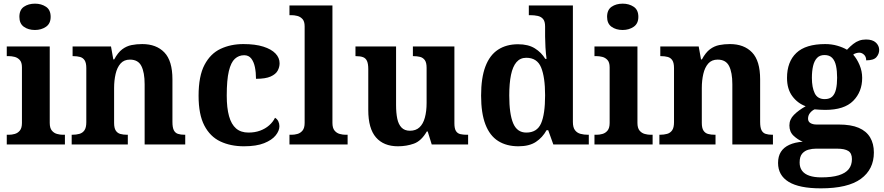

<svg xmlns="http://www.w3.org/2000/svg" viewBox="-20 -790 4833 1050"><path d="M17 0V-53H29Q44 -53 60.5 -57.5Q77 -62 88.5 -75.9Q100 -89.8 100 -117.7V-422Q100 -448.9 88 -462Q76 -475 59.5 -479Q43 -483 29 -483H17V-536H252V-118Q252 -90 263.5 -76Q275 -62 292 -57.5Q309 -53 323 -53H335V0ZM171.1 -626Q135 -626 110.5 -643.5Q86 -661 86 -698Q86 -736 110.7 -753Q135.5 -770 171.5 -770Q206 -770 231.5 -753Q257 -736 257 -698Q257 -661 231.4 -643.5Q205.8 -626 171.1 -626Z M372 0V-53H374Q397 -53 414.5 -58Q432 -63 442 -77.7Q452 -92.4 452 -121.8V-417.6Q452 -446 443 -460Q434 -474 418 -478.5Q402 -483 380 -483H377V-536H587L599.7 -465H604.5Q625 -503 648.5 -520.5Q672 -538 699.3 -543.5Q726.7 -549 757.9 -549Q835 -549 879 -503.2Q923 -457.4 923 -356V-123.5Q923 -93 930.5 -78Q938 -63 953 -58Q968 -53 990 -53H993V0H771V-329Q771 -394 753.1 -429Q735.3 -464 690.8 -464Q658 -464 639.2 -442.5Q620.3 -420.9 612.2 -385.5Q604 -350.1 604 -309V-118Q604 -90 613 -76Q622 -62 638 -57.5Q654 -53 676 -53H679V0Z M1314 10Q1241 10 1185 -16.5Q1129 -43 1097.5 -103.5Q1066 -164 1066 -266Q1066 -374 1098.5 -435.5Q1131 -497 1186.5 -523Q1242 -549 1311 -549Q1376 -549 1420 -535Q1464 -521 1486.5 -497.5Q1509 -474 1509 -444Q1509 -423 1498.5 -403.5Q1488 -384 1460 -371.5Q1432 -359 1380 -359Q1380 -394 1374 -423Q1368 -452 1354 -470Q1340 -488 1315 -488Q1286 -488 1264.5 -468.5Q1243 -449 1231.5 -401Q1220 -353 1220 -267Q1220 -200 1232.5 -155Q1245 -110 1271 -87.5Q1297 -65 1339 -65Q1374 -65 1402.5 -75.5Q1431 -86 1452 -104.5Q1473 -123 1484 -146Q1496 -139 1502 -126.5Q1508 -114 1508 -100Q1508 -75 1487.5 -49.5Q1467 -24 1424.5 -7Q1382 10 1314 10Z M1563 0V-53H1575Q1590 -53 1606.5 -57.5Q1623 -62 1634.5 -76Q1646 -90 1646 -118V-646Q1646 -673 1634 -686Q1622 -699 1605.5 -703Q1589 -707 1575 -707H1563V-760H1798V-118Q1798 -90 1809.5 -76Q1821 -62 1838 -57.5Q1855 -53 1869 -53H1881V0Z M2156 10Q2078.4 10 2036.2 -38.5Q1994 -87 1994 -188V-412Q1994 -441 1987 -456.5Q1980 -472 1965 -477.5Q1950 -483 1926 -483H1924V-536H2146V-216Q2146 -172.6 2152.5 -141.3Q2159 -110 2175.8 -92.5Q2192.6 -75 2221.8 -75Q2254 -75 2274 -93.5Q2294 -112 2303.5 -146.7Q2313 -181.4 2313 -227V-419Q2313 -447.9 2303 -461.5Q2293 -475 2276.8 -479Q2260.7 -483 2240.6 -483H2238V-536H2465V-115.6Q2465 -87 2473.5 -73.5Q2482 -60 2497.7 -56.5Q2513.4 -53 2532 -53H2540V0H2341L2319 -71H2314.1Q2284 -19 2243.5 -4.5Q2203 10 2156 10Z M2815 10Q2750 10 2704.2 -19Q2658.3 -48 2634.7 -109.5Q2611 -171 2611 -267Q2611 -364 2634.5 -426.2Q2658 -488.4 2703.5 -518.2Q2749 -548 2812.9 -548Q2869 -548 2905 -525.5Q2941 -503 2962 -468H2969Q2965 -496.5 2963 -531.2Q2961 -566 2961 -590V-645Q2961 -673 2950 -686Q2939 -699 2920.5 -703Q2902 -707 2880 -707H2872V-760H3113V-123Q3113 -93 3124.5 -78Q3136 -63 3154.8 -58Q3173.6 -53 3196 -53H3200V0H3006L2978 -78H2969Q2947 -38 2910.7 -14Q2874.4 10 2815 10ZM2858.3 -65Q2917 -65 2939 -115.3Q2961 -165.6 2961 -269Q2961 -368.2 2939.2 -421.1Q2917.4 -474 2858.1 -474Q2825 -474 2804.5 -450.2Q2784 -426.3 2774.5 -380.5Q2765 -334.8 2765 -268Q2765 -166.5 2786.4 -115.8Q2807.9 -65 2858.3 -65Z M3231 0V-53H3243Q3258 -53 3274.5 -57.5Q3291 -62 3302.5 -75.9Q3314 -89.8 3314 -117.7V-422Q3314 -448.9 3302 -462Q3290 -475 3273.5 -479Q3257 -483 3243 -483H3231V-536H3466V-118Q3466 -90 3477.5 -76Q3489 -62 3506 -57.5Q3523 -53 3537 -53H3549V0ZM3385.1 -626Q3349 -626 3324.5 -643.5Q3300 -661 3300 -698Q3300 -736 3324.7 -753Q3349.5 -770 3385.5 -770Q3420 -770 3445.5 -753Q3471 -736 3471 -698Q3471 -661 3445.4 -643.5Q3419.8 -626 3385.1 -626Z M3586 0V-53H3588Q3611 -53 3628.5 -58Q3646 -63 3656 -77.7Q3666 -92.4 3666 -121.8V-417.6Q3666 -446 3657 -460Q3648 -474 3632 -478.5Q3616 -483 3594 -483H3591V-536H3801L3813.7 -465H3818.5Q3839 -503 3862.5 -520.5Q3886 -538 3913.3 -543.5Q3940.7 -549 3971.9 -549Q4049 -549 4093 -503.2Q4137 -457.4 4137 -356V-123.5Q4137 -93 4144.5 -78Q4152 -63 4167 -58Q4182 -53 4204 -53H4207V0H3985V-329Q3985 -394 3967.1 -429Q3949.3 -464 3904.8 -464Q3872 -464 3853.2 -442.5Q3834.3 -420.9 3826.2 -385.5Q3818 -350.1 3818 -309V-118Q3818 -90 3827 -76Q3836 -62 3852 -57.5Q3868 -53 3890 -53H3893V0Z M4469 240Q4351 240 4293 204.5Q4235 169 4235 101Q4235 65 4250.5 40.5Q4266 16 4296.5 2Q4327 -12 4370 -15Q4343 -26 4320 -47.5Q4297 -69 4297 -104Q4297 -137 4322 -162Q4347 -187 4386 -209Q4342 -225 4313 -264Q4284 -303 4284 -364Q4284 -452 4335 -500.5Q4386 -549 4493 -549Q4528 -549 4559 -540Q4590 -531 4612 -518Q4630 -537 4646 -549.5Q4662 -562 4679 -568Q4696 -574 4716 -574Q4752 -574 4770 -557Q4788 -540 4788 -517Q4788 -495 4773 -477.5Q4758 -460 4717 -460Q4717 -480 4705 -491Q4693 -502 4679 -502Q4671 -502 4661 -499Q4651 -496 4646 -491Q4666 -469 4680.5 -435Q4695 -401 4695 -364Q4695 -288 4646 -238.5Q4597 -189 4493 -189Q4482 -189 4463 -190Q4444 -191 4435 -192Q4421 -186 4410 -172.5Q4399 -159 4399 -141Q4399 -125 4412 -117Q4425 -109 4446 -109H4567Q4634 -109 4676 -91Q4718 -73 4738.5 -38.5Q4759 -4 4759 44Q4759 136 4688 188Q4617 240 4469 240ZM4471 180Q4530 180 4567 168.5Q4604 157 4621.5 135Q4639 113 4639 80Q4639 48 4619 35.5Q4599 23 4558 23H4442Q4422 23 4401.5 28.5Q4381 34 4367 50Q4353 66 4353 99Q4353 126 4366.5 144Q4380 162 4406.5 171Q4433 180 4471 180ZM4490 -248Q4517 -248 4531.5 -262Q4546 -276 4552 -302.5Q4558 -329 4558 -365Q4558 -402 4552 -430Q4546 -458 4531 -473.5Q4516 -489 4489 -489Q4463 -489 4448 -473Q4433 -457 4426.5 -429Q4420 -401 4420 -364Q4420 -312 4435.5 -280Q4451 -248 4490 -248Z"/></svg>

Font: Noto Serif Thai
Style: Regular
Weight: 400
Designer: Monotype Design Team
Foundry: Monotype Imaging Inc.
Version: Version 2.001